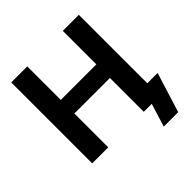

<svg xmlns="http://www.w3.org/2000/svg" viewBox="-229 -896 1220 1220"><g transform="rotate(-45 380.5 -286.0)"><path d="M61 0V-727.5H205.1V-426.3H524.4V-727.5H668.5V0H524.4V-304.2H205.1V0ZM547.9 156.2 596.2 0H557.1V-112.3H761.2L677.7 156.2Z"/></g></svg>

Font: Inter Cardless Tabular Bold
Style: Bold
Weight: 700
Designer: Rasmus Andersson
Foundry: rsms
Version: Version 4.000;git-4fc901f